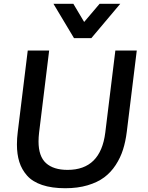

<svg xmlns="http://www.w3.org/2000/svg" viewBox="-20 -976 774 1007"><path d="M368.2 -775.9 260.3 -956.1H364.7L421.4 -860.8L502.4 -956.1H610.8L459 -775.9ZM322.3 11.2Q251.5 11.2 200.9 -5.9Q150.4 -22.9 122.1 -54.9Q93.8 -86.9 81.3 -127Q68.8 -167 68.8 -218.3Q68.8 -251 73.2 -284.7L125.5 -710.9H237.8L185.1 -281.2Q182.1 -255.9 182.1 -234.4Q182.1 -155.8 221.4 -120.4Q260.7 -85 334.5 -85Q507.8 -85 532.2 -280.8L585 -710.9H697.3L645 -285.2Q638.7 -233.9 625.2 -191.4Q611.8 -148.9 586.7 -110.4Q561.5 -71.8 526.4 -45.7Q491.2 -19.5 439.5 -4.2Q387.7 11.2 322.3 11.2Z"/></svg>

Font: Muli
Style: Semi-BoldItalic
Weight: 600
Italic angle: -7°
Designer: Vernon Adams
Foundry: newtypography
Version: Version 2.0; ttfautohint (v1.00rc1.2-2d82) -l 8 -r 50 -G 200